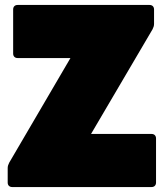

<svg xmlns="http://www.w3.org/2000/svg" viewBox="-20 -754 667 774"><path d="M591 0C602 0 609 -7 609 -18V-196C609 -207 602 -214 591 -214H347L595 -636C599 -644 601 -650 601 -658V-716C601 -727 594 -734 583 -734H51C40 -734 33 -727 33 -716V-538C33 -527 40 -520 51 -520H264L17 -98C13 -90 11 -84 11 -76V-18C11 -7 18 0 29 0Z"/></svg>

Font: LINE Seed Sans TH Heavy
Style: Regular
Weight: 900
Designer: Dalton Maag Ltd | Thai characters by Cadson Demak Co.,Ltd.
Foundry: Dalton Maag Ltd
Version: Version 1.003